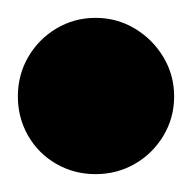

<svg xmlns="http://www.w3.org/2000/svg" viewBox="-57 -1338 215 215"><path d="M-37 -1230Q-37 -1206 -25.5 -1186Q-14 -1166 6 -1154.5Q26 -1143 50 -1143Q74 -1143 94 -1154.5Q114 -1166 126 -1186Q138 -1206 138 -1230Q138 -1254 126 -1274Q114 -1294 94 -1306Q74 -1318 50 -1318Q26 -1318 6 -1306Q-14 -1294 -25.5 -1274Q-37 -1254 -37 -1230Z"/></svg>

Font: Linefont
Style: Bold
Weight: 700
Monospace: yes
Version: Version 3.002;gftools[0.9.33]